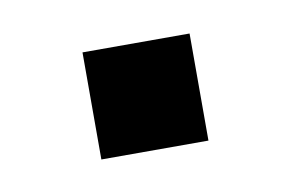

<svg xmlns="http://www.w3.org/2000/svg" viewBox="-31 -154 297 196"><g transform="rotate(-10 117.5 -55.5)"><path d="M62 -111H173V0H62Z"/></g></svg>

Font: Muli Medium
Style: Regular
Weight: 500
Designer: Vernon Adams
Foundry: Vernon Adams
Version: Version 2.100; ttfautohint (v1.8.1.43-b0c9)